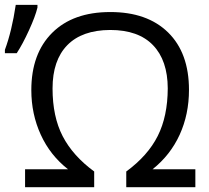

<svg xmlns="http://www.w3.org/2000/svg" viewBox="-34 -775 867 795"><path d="M422.4 -650.9Q305.7 -650.4 244.6 -587.9Q183.6 -525.4 183.6 -408.7Q183.6 -292 225.6 -210.9Q267.6 -129.9 356 -64.9V0H69.8V-74.2H247.6Q173.8 -131.8 134.8 -217.3Q95.7 -302.7 95.7 -401.9Q95.7 -553.2 182.1 -639.2Q268.6 -725.1 421.9 -725.1Q575.2 -725.6 662.1 -640.6Q748.5 -555.7 748.5 -402.8Q748.5 -301.8 710 -217.3Q671.4 -132.8 597.7 -74.2H774.9V0H488.8V-64.9Q578.1 -130.4 619.1 -211.9Q660.2 -293.5 660.6 -409.2Q660.2 -524.9 599.6 -587.9Q539.1 -650.9 422.4 -650.9ZM121.1 -754.9V-743.7Q112.3 -707 85.9 -649.4Q59.6 -591.8 35.2 -554.7H-13.7V-568.8Q15.1 -646.5 31.2 -754.9Z"/></svg>

Font: OpenSans-Regular
Style: Regular
Weight: 400
Foundry: Ascender Corporation
Version: Version 1.10